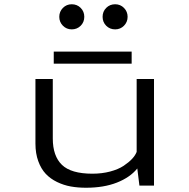

<svg xmlns="http://www.w3.org/2000/svg" viewBox="-20 -872 890 902"><path d="M317 -734Q292.5 -734 275.5 -751.2Q258.5 -768.5 258.5 -793Q258.5 -817.5 275.5 -834.8Q292.5 -852 317 -852Q342 -852 359 -835Q376 -818 376 -793Q376 -768 359 -751Q342 -734 317 -734ZM521 -734Q496 -734 479 -751Q462 -768 462 -793Q462 -818 479 -835Q496 -852 521 -852Q545.5 -852 562.5 -834.8Q579.5 -817.5 579.5 -793Q579.5 -768.5 562.5 -751.2Q545.5 -734 521 -734ZM232.5 -629.5H598.5V-573H232.5ZM384 10Q345.5 10 312.2 4Q279 -2 248 -17Q217 -32 195 -55.2Q173 -78.5 159.8 -114.8Q146.5 -151 146.5 -197.5V-501H228V-221.5Q228 -139 271 -97.5Q314 -56 414 -56Q459 -56 497.5 -66.2Q536 -76.5 560.8 -93Q585.5 -109.5 600.8 -126Q616 -142.5 622 -158.5V-501H703.5V0H635L625 -80.5Q591 -38.5 529.2 -14.2Q467.5 10 384 10Z"/></svg>

Font: League Mono Wide Light
Style: Regular
Weight: 300
Width: 8
Designer: Tyler Finck
Foundry: The League of Moveable Type / Tyler Finck
Version: Version 2.210